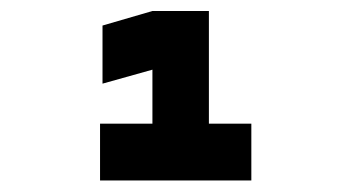

<svg xmlns="http://www.w3.org/2000/svg" viewBox="-20 -713 626 342"><path d="M158.2 -391.6V-492.7H251.5V-588.9L162.6 -564V-667.5L251.5 -693.4H352.1V-492.7H427.7V-391.6Z"/></svg>

Font: Cascadia Mono PL
Style: Bold
Weight: 700
Monospace: yes
Designer: Aaron Bell
Foundry: Saja Typeworks
Version: Version 2404.023; ttfautohint (v1.8.4)